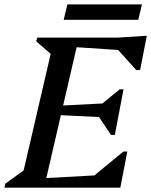

<svg xmlns="http://www.w3.org/2000/svg" viewBox="-46 -863 695 883"><path d="M-25.5 0 -21.4 -18.3 98.2 -104.9 53.4 -39 195.4 -651 222.8 -584.2 120.7 -672.9 124.9 -690H316.7L156.7 0ZM149.3 0 159.3 -43.7 477.6 -61.2 463.4 0ZM359.6 0 369.6 -41 521.4 -166H539.4L507.4 0ZM451.2 -322.6 219 -334 228 -377 467 -389.3ZM464.3 -242.5 401.2 -337 410.2 -375 504.3 -452.2H522.1L482.1 -242.5ZM598.3 -626.5 291.8 -646.8 301.8 -690H613.4ZM580.6 -540.8 485.8 -646 495.8 -690 616.7 -698H629.1L598.4 -540.8ZM246.9 -771.9 263.9 -842.9H606.8L589.8 -771.9Z"/></svg>

Font: Platypi Light
Style: Italic
Weight: 300
Italic angle: -13°
Designer: David Sargent
Foundry: Bolt Cutter Type
Version: Version 1.200